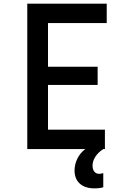

<svg xmlns="http://www.w3.org/2000/svg" viewBox="-20 -820 690 1056"><path d="M130 0V-800H567V-693H244V-453H517V-353H244V-107H557V0ZM499 216Q448 216 419 190Q390 164 390 118Q390 84 405.5 52.5Q421 21 449 0L495 -2L548 0Q520 18 504.5 42Q489 66 489 90Q489 111 498.5 123.5Q508 136 525 136Q533 136 538 134.5Q543 133 548 132V210Q538 213 526 214.5Q514 216 499 216Z"/></svg>

Font: Martian Mono SemiCondensed
Style: Regular
Weight: 400
Width: 4
Designer: Roman Shamin
Foundry: Evil Martians
Version: Version 1.000